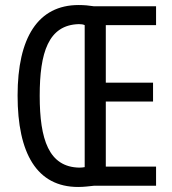

<svg xmlns="http://www.w3.org/2000/svg" viewBox="-20 -739 686 764"><path d="M293 -719C131 -719 50 -589 50 -359C50 -128 127 5 291 5C315 5 335 2 355 0H601V-76H401V-335H589V-410H401V-639H601V-714H354C335 -717 315 -719 293 -719ZM294 -643C303 -643 311 -642 317 -639V-74C312 -73 304 -72 296 -72C174 -74 138 -184 138 -358C138 -529 172 -640 294 -643Z"/></svg>

Font: Noto Sans Devanagari ExtraCondensed
Style: Regular
Weight: 400
Width: 2
Designer: Jelle Bosma - Monotype Design Team
Foundry: Monotype Imaging Inc.
Version: Version 2.004